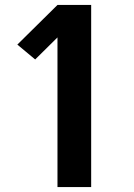

<svg xmlns="http://www.w3.org/2000/svg" viewBox="-20 -755 540 775"><path d="M212 0V-604L122 -515L50 -575L212 -735H348V0Z"/></svg>

Font: Iosevka Heavy
Style: Regular
Weight: 900
Monospace: yes
Designer: Belleve Invis
Foundry: Belleve Invis
Version: Version 32.5.0; ttfautohint (v1.8.4)